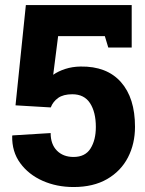

<svg xmlns="http://www.w3.org/2000/svg" viewBox="-20 -731 575 761"><path d="M271.5 10.3Q204.6 10.3 148.9 -14.4Q93.3 -39.1 60.1 -84.5Q26.9 -129.9 28.3 -192.4L29.3 -194.3L180.7 -203.6Q180.7 -159.2 205.6 -134Q230.5 -108.9 271.5 -108.9Q317.9 -108.9 338.9 -142.6Q359.9 -176.3 359.9 -227.5Q359.9 -286.6 336.9 -322Q314 -357.4 266.6 -357.4Q231 -357.4 210.4 -342.8Q189.9 -328.1 181.2 -305.2L41.5 -313.5L82.5 -710.9H502V-542.5H409.2L395.5 -587.9H210.4L190.9 -434.6Q210.9 -448.7 238.8 -457.8Q266.6 -466.8 299.3 -467.3Q403.3 -468.8 459.2 -405.8Q515.1 -342.8 515.1 -228.5Q515.1 -161.1 487.1 -106.9Q459 -52.7 404.5 -21.2Q350.1 10.3 271.5 10.3Z"/></svg>

Font: Roboto Slab ExtraBold
Style: Regular
Weight: 800
Designer: Google
Version: Version 2.001; ttfautohint (v1.8.3)